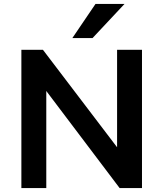

<svg xmlns="http://www.w3.org/2000/svg" viewBox="-20 -959 833 979"><path d="M89 0V-705H199L587 -195H577V-705H704V0H590L207 -507H216V0ZM349 -765 467 -939H615L452 -765Z"/></svg>

Font: Nunito Sans 9pt
Style: Bold
Weight: 700
Version: Version 3.101;gftools[0.9.27]